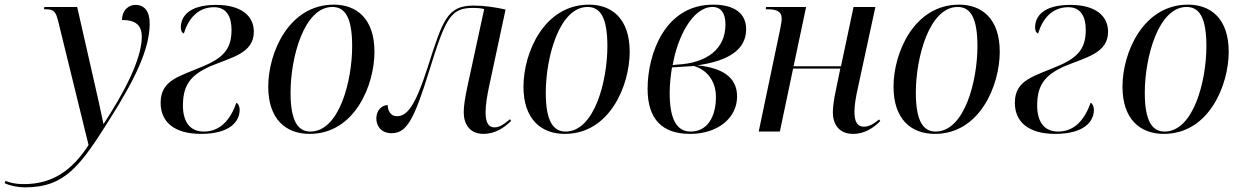

<svg xmlns="http://www.w3.org/2000/svg" viewBox="-170 -566 5343 826"><path d="M-62 240C110 240 176 148 305 -58C406 -218 474 -352 474 -464C474 -518 451 -545 413 -545C383 -545 355 -522 355 -480C413 -480 440 -458 440 -408C440 -309 360 -162 276 -33H275C268 -69 242 -187 230 -237L162 -536H21L19 -526H28C62 -526 70 -515 80 -476L211 58C139 169 54 226 -67 226C-108 226 -130 219 -146 212L-150 222C-127 233 -94 240 -62 240Z M695 10C821 10 861 -45 861 -93C861 -110 854 -121 847 -124C823 -56 781 0 707 0C648 0 617 -41 617 -112C617 -201 651 -242 730 -279C827 -320 922 -336 922 -430C922 -498 867 -545 760 -545C639 -545 608 -492 608 -448C608 -435 612 -425 621 -422C640 -485 681 -535 751 -535C806 -535 826 -492 826 -438C826 -368 803 -323 711 -284C607 -238 521 -225 521 -124C521 -41 580 10 695 10Z M1162 10C1356 10 1441 -200 1441 -343C1441 -487 1363 -546 1266 -546C1073 -546 984 -340 984 -193C984 -56 1057 10 1162 10ZM1165 0C1112 0 1080 -45 1080 -167C1080 -319 1138 -536 1260 -536C1317 -536 1345 -486 1345 -367C1345 -219 1290 0 1165 0Z M1910 10C1960 10 2000 -17 2029 -46L2024 -53C1995 -29 1978 -18 1957 -18C1930 -18 1919 -41 1919 -84C1919 -115 1926 -156 1934 -194L2005 -525C1961 -535 1911 -542 1868 -542C1753 -542 1735 -479 1670 -277C1615 -105 1580 -66 1537 -66C1510 -66 1498 -91 1498 -114C1474 -114 1449 -93 1449 -56C1449 -26 1468 7 1515 7C1579 7 1611 -49 1678 -266C1748 -492 1770 -532 1866 -532C1882 -532 1898 -531 1913 -527L1840 -190C1830 -143 1825 -108 1825 -83C1825 -32 1851 10 1910 10Z M2260 10C2454 10 2539 -200 2539 -343C2539 -487 2461 -546 2364 -546C2171 -546 2082 -340 2082 -193C2082 -56 2155 10 2260 10ZM2263 0C2210 0 2178 -45 2178 -167C2178 -319 2236 -536 2358 -536C2415 -536 2443 -486 2443 -367C2443 -219 2388 0 2263 0Z M2799 10C2919 10 3001 -59 3001 -151C3001 -235 2936 -274 2830 -285C2958 -303 3040 -349 3040 -440C3040 -509 2989 -546 2898 -546C2689 -546 2616 -332 2616 -184C2616 -54 2678 10 2799 10ZM2741 -288 2724 -286C2744 -406 2810 -536 2895 -536C2932 -536 2951 -509 2951 -461C2951 -354 2870 -294 2741 -288ZM2801 0C2741 0 2711 -54 2711 -166C2711 -204 2716 -247 2721 -276C2748 -277 2802 -282 2815 -282C2874 -265 2910 -215 2910 -149C2910 -63 2873 0 2801 0Z M3500 10C3552 10 3590 -18 3617 -45L3612 -52C3587 -32 3568 -21 3547 -21C3517 -21 3506 -44 3506 -85C3506 -116 3512 -149 3522 -194L3596 -536H3502L3448 -281H3244L3298 -536H3126L3124 -526H3132C3170 -526 3193 -518 3193 -485C3193 -477 3190 -459 3186 -439L3094 0H3185L3242 -271H3445L3426 -178C3417 -137 3413 -104 3413 -82C3413 -35 3437 10 3500 10Z M3852 10C4046 10 4131 -200 4131 -343C4131 -487 4053 -546 3956 -546C3763 -546 3674 -340 3674 -193C3674 -56 3747 10 3852 10ZM3855 0C3802 0 3770 -45 3770 -167C3770 -319 3828 -536 3950 -536C4007 -536 4035 -486 4035 -367C4035 -219 3980 0 3855 0Z M4370 10C4496 10 4536 -45 4536 -93C4536 -110 4529 -121 4522 -124C4498 -56 4456 0 4382 0C4323 0 4292 -41 4292 -112C4292 -201 4326 -242 4405 -279C4502 -320 4597 -336 4597 -430C4597 -498 4542 -545 4435 -545C4314 -545 4283 -492 4283 -448C4283 -435 4287 -425 4296 -422C4315 -485 4356 -535 4426 -535C4481 -535 4501 -492 4501 -438C4501 -368 4478 -323 4386 -284C4282 -238 4196 -225 4196 -124C4196 -41 4255 10 4370 10Z M4837 10C5031 10 5116 -200 5116 -343C5116 -487 5038 -546 4941 -546C4748 -546 4659 -340 4659 -193C4659 -56 4732 10 4837 10ZM4840 0C4787 0 4755 -45 4755 -167C4755 -319 4813 -536 4935 -536C4992 -536 5020 -486 5020 -367C5020 -219 4965 0 4840 0Z"/></svg>

Font: Noto Serif Display SemiCondensed
Style: Italic
Weight: 400
Width: 4
Italic angle: -12°
Designer: Monotype Design Team
Foundry: Monotype Imaging Inc.
Version: Version 2.009